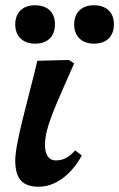

<svg xmlns="http://www.w3.org/2000/svg" viewBox="-20 -701 453 730"><path d="M128 9C190 9 252 -37 291 -110L266 -129C252 -115 231 -91 193 -91C162 -91 151 -118 151 -150C151 -218 192 -300 262 -460L242 -473L122 -470C88 -326 38 -159 38 -91C38 -19 67 9 128 9ZM113 -535C163 -535 189 -564 189 -609C189 -652 163 -681 113 -681C65 -681 38 -652 38 -608C38 -564 66 -535 113 -535ZM337 -535C387 -535 413 -564 413 -609C413 -652 387 -681 337 -681C289 -681 262 -652 262 -608C262 -564 290 -535 337 -535Z"/></svg>

Font: STIX Two Text
Style: Bold Italic
Weight: 700
Italic angle: -12°
Designer: Ross Mills, John Hudson & Paul Hanslow, Tiro Typeworks Ltd; with prior portions MicroPress Inc. and Coen Hoffman, Elsevi
Foundry: Tiro Typeworks Ltd
Version: Version 2.13 b171